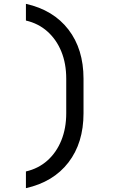

<svg xmlns="http://www.w3.org/2000/svg" viewBox="-20 -860 640 1000"><path d="M115 120V33Q180 18 227 -24Q274 -66 299.5 -129Q325 -192 325 -270V-450Q325 -529 299.5 -591.5Q274 -654 227 -696Q180 -738 115 -753V-840Q258 -808 336.5 -706Q415 -604 415 -450V-270Q415 -116 336.5 -14Q258 88 115 120Z"/></svg>

Font: Atlassian Mono
Style: Regular
Weight: 400
Monospace: yes
Designer: Philipp Nurullin, Konstantin Bulenkov
Foundry: Modifications by Atlassian Pty Ltd, manufactured by JetBrains
Version: Version 2.304